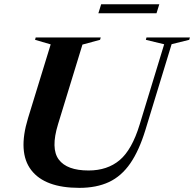

<svg xmlns="http://www.w3.org/2000/svg" viewBox="-20 -896 938 928"><path d="M260.5 -295.5Q224.5 -178 264 -125Q303.5 -72 408 -72Q499 -72 558.5 -122.2Q618 -172.5 655 -294L773.5 -682L685 -703.5L688 -715H898L894.5 -703.5L809.5 -682.5L683 -268.5Q652.5 -168.5 609.8 -106.5Q567 -44.5 506.8 -16.2Q446.5 12 363.5 12Q197 12 131 -73.8Q65 -159.5 115.5 -325L225 -681.5L149.5 -703.5L152.5 -715H467L463.5 -703.5L378.5 -680.5ZM455.5 -832 469 -875.5H750L736.5 -832Z"/></svg>

Font: Newsreader 72pt SemiBold
Style: Italic
Weight: 600
Italic angle: -17°
Designer: Hugues Gentile
Foundry: Production Type
Version: Version 1.003; ttfautohint (v1.8.3)